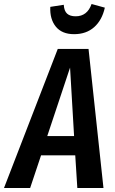

<svg xmlns="http://www.w3.org/2000/svg" viewBox="-59 -934 569 954"><path d="M309.1 -764.2Q249 -764.2 218.5 -801.5Q188 -838.9 190.9 -899.9L257.8 -910.2Q259.8 -879.4 274.4 -866.2Q289.1 -853 316.9 -853Q374.5 -853 396 -914.1L461.9 -896Q448.2 -834 408.9 -799.1Q369.6 -764.2 309.1 -764.2ZM228 -690.9H380.9L455.1 0H325.2L314.9 -162.1H145L90.8 0H-39.1ZM175.8 -257.8H309.1L289.1 -598.1Z"/></svg>

Font: Fira Sans Compressed Medium
Style: Italic
Weight: 500
Width: 3
Italic angle: -8°
Designer: Carrois Corporate & Edenspiekermann AG
Foundry: Carrois Corporate GbR & Edenspiekermann AG
Version: Version 4.203;PS 004.203;hotconv 1.0.88;makeotf.lib2.5.64775